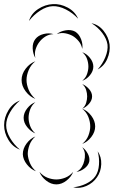

<svg xmlns="http://www.w3.org/2000/svg" viewBox="-102 -851 554 934"><path d="M39 -749Q50 -785 83.5 -807Q117 -829 155 -831Q192 -833 227.5 -814Q263 -795 278 -760Q252 -788 218.5 -805Q185 -822 155 -821Q125 -820 93.5 -799.5Q62 -779 39 -749ZM343 -738Q378 -731 402 -701Q426 -671 431 -635Q435 -600 420 -565Q405 -530 373 -513Q397 -540 410.5 -573Q424 -606 421 -634Q417 -662 395.5 -690.5Q374 -719 343 -738ZM174 -685Q191 -699 217.5 -703.5Q244 -708 264 -697Q283 -685 292.5 -660Q302 -635 298 -613Q294 -635 280.5 -651Q267 -667 252 -676Q236 -685 215.5 -689Q195 -693 174 -685ZM70 -569Q58 -589 57 -616Q56 -643 70 -661Q84 -679 110 -685.5Q136 -692 158 -685Q135 -684 117.5 -672.5Q100 -661 89 -646Q78 -632 71.5 -612Q65 -592 70 -569ZM298 -597Q319 -590 335.5 -569.5Q352 -549 352 -527Q352 -505 335.5 -485Q319 -465 298 -458Q315 -472 321.5 -491Q328 -510 328 -527Q328 -545 321.5 -564Q315 -583 298 -597ZM70 -370Q43 -380 23 -406.5Q3 -433 3 -462Q3 -491 23 -517Q43 -543 70 -553Q48 -535 37.5 -510Q27 -485 27 -462Q27 -439 37.5 -414Q48 -389 70 -370ZM298 -442Q316 -435 331 -418Q346 -401 346 -382Q346 -363 331 -346Q316 -329 298 -322Q312 -334 317 -350.5Q322 -367 322 -382Q322 -397 317 -413.5Q312 -430 298 -442ZM-5 -123Q-40 -136 -61 -170.5Q-82 -205 -82 -242Q-82 -280 -61 -314.5Q-40 -349 -5 -362Q-34 -338 -53 -305Q-72 -272 -72 -242Q-72 -212 -53 -179.5Q-34 -147 -5 -123ZM70 -202Q48 -211 30.5 -232.5Q13 -254 13 -278Q13 -302 30.5 -324Q48 -346 70 -354Q52 -339 44.5 -318Q37 -297 37 -278Q37 -259 44.5 -238.5Q52 -218 70 -202ZM298 -322Q323 -313 342 -288Q361 -263 361 -236Q361 -209 342 -184.5Q323 -160 298 -151Q319 -168 328 -191.5Q337 -215 337 -236Q337 -258 328 -281.5Q319 -305 298 -322ZM73 -18Q48 -27 29 -51Q10 -75 9 -101Q9 -128 27 -152.5Q45 -177 70 -187Q50 -169 41.5 -146Q33 -123 33 -102Q34 -81 43.5 -58Q53 -35 73 -18ZM298 -135Q314 -124 325 -103.5Q336 -83 332 -64Q327 -45 308 -31Q289 -17 270 -15Q287 -24 296 -39Q305 -54 308 -69Q312 -84 311 -101.5Q310 -119 298 -135ZM373 -115Q392 -88 390.5 -52Q389 -16 370 11Q351 39 318.5 53.5Q286 68 254 60Q287 57 317 42.5Q347 28 362 6Q377 -16 379.5 -49.5Q382 -83 373 -115ZM254 -15Q245 9 221.5 27.5Q198 46 172 46Q146 46 122.5 27.5Q99 9 90 -15Q107 5 129 13.5Q151 22 172 22Q193 22 215 13.5Q237 5 254 -15Z"/></svg>

Font: Rubik Puddles
Style: Regular
Weight: 400
Designer: Hubert and Fischer, NaN
Foundry: Hubert and Fischer, NaN
Version: Version 2.200